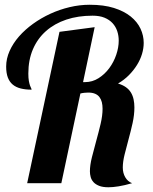

<svg xmlns="http://www.w3.org/2000/svg" viewBox="-20 -770 641 807"><path d="M94.2 0 230 -636.2 377.9 -655.8 329.1 -424.8H336.9Q368.2 -424.8 394.3 -441.4Q420.4 -458 439.2 -483.4Q458 -508.8 468.5 -539.6Q479 -570.3 479 -599.1Q479 -620.1 472.7 -639.2Q466.3 -658.2 453.1 -672.6Q439.9 -687 419.2 -695.6Q398.4 -704.1 369.1 -704.1Q308.1 -704.1 258.5 -687.5Q209 -670.9 173.3 -639.4Q137.7 -607.9 118.4 -563Q99.1 -518.1 99.1 -460.9Q99.1 -441.9 101.3 -429.9Q103.5 -418 106 -410.9Q108.4 -403.8 110.6 -399.9Q112.8 -396 112.8 -393.1Q86.9 -393.1 66.9 -398.2Q46.9 -403.3 33.4 -414.6Q20 -425.8 12.9 -444.3Q5.9 -462.9 5.9 -490.2Q5.9 -523.4 20.3 -555.7Q34.7 -587.9 59.8 -616.7Q85 -645.5 118.9 -669.9Q152.8 -694.3 191.7 -712.2Q230.5 -730 272.7 -740Q314.9 -750 356.9 -750Q416 -750 458.7 -736.6Q501.5 -723.1 529.3 -700.7Q557.1 -678.2 570.6 -649.4Q584 -620.6 584 -589.8Q584 -566.9 576.9 -543.2Q569.8 -519.5 555.9 -497.1Q542 -474.6 522 -454.3Q502 -434.1 476.1 -418.9Q495.6 -413.1 509 -403.6Q522.5 -394 530.3 -381.1Q538.1 -368.2 541.5 -352.3Q544.9 -336.4 544.9 -318.8Q544.9 -287.6 537.4 -253.2Q529.8 -218.8 520.5 -185.1Q511.2 -151.4 503.7 -120.6Q496.1 -89.8 496.1 -65.9Q496.1 -42.5 506.6 -24.7Q517.1 -6.8 535.2 0Q502.9 9.3 478.5 13.2Q454.1 17.1 436 17.1Q411.6 17.1 396.5 11Q381.3 4.9 372.8 -4.6Q364.3 -14.2 361.1 -26.1Q357.9 -38.1 357.9 -49.8Q357.9 -75.2 366.2 -108.6Q374.5 -142.1 384.5 -178Q394.5 -213.9 402.8 -249Q411.1 -284.2 411.1 -313Q411.1 -328.1 408 -340.6Q404.8 -353 397.9 -362.1Q391.1 -371.1 379.4 -376Q367.7 -380.9 351.1 -380.9Q344.2 -380.9 335.9 -380.1Q327.6 -379.4 317.9 -377L237.8 0Z"/></svg>

Font: Lobster
Style: Regular
Weight: 400
Designer: Pablo Impallari
Foundry: Pablo Impallari
Version: Version 1.007; ttfautohint (v1.1) -l 8 -r 50 -G 50 -x 14 -D 